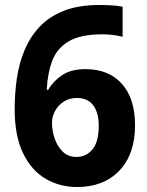

<svg xmlns="http://www.w3.org/2000/svg" viewBox="-20 -742 591 772"><path d="M290 10Q220 10 163 -23.5Q106 -57 72.5 -126.5Q39 -196 39 -303Q39 -365 47.5 -425Q56 -485 78 -538.5Q100 -592 138.5 -633.5Q177 -675 236.5 -698.5Q296 -722 381 -722Q401 -722 427.5 -720.5Q454 -719 473 -715V-594Q454 -599 433.5 -601.5Q413 -604 392 -604Q304 -604 256.5 -576Q209 -548 190 -497.5Q171 -447 168 -381H174Q194 -416 230 -440Q266 -464 324 -464Q417 -464 470 -405Q523 -346 523 -238Q523 -122 460 -56Q397 10 290 10ZM287 -111Q327 -111 352 -141.5Q377 -172 377 -236Q377 -289 355 -318.5Q333 -348 289 -348Q259 -348 236.5 -333.5Q214 -319 201.5 -296Q189 -273 189 -249Q189 -216 200 -184.5Q211 -153 232.5 -132Q254 -111 287 -111Z"/></svg>

Font: Noto Sans Gurmukhi UI
Style: Bold
Weight: 700
Designer: Jelle Bosma - Monotype Design Team
Foundry: Monotype Imaging Inc.
Version: Version 2.004; ttfautohint (v1.8.4.7-5d5b)